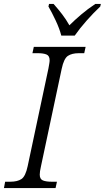

<svg xmlns="http://www.w3.org/2000/svg" viewBox="-37 -951 530 971"><path d="M-17 0 -11 -32H15Q51 -32 71.5 -45.5Q92 -59 103 -111L208 -605Q210 -617 212 -628Q214 -639 214 -646Q214 -669 198 -675.5Q182 -682 154 -682H127L134 -714H396L389 -682H362Q327 -682 306.5 -668.5Q286 -655 275 -603L170 -109Q164 -83 164 -68Q164 -45 180 -38.5Q196 -32 224 -32H251L244 0ZM273 -771Q264 -806 244.5 -847.5Q225 -889 208 -918L211 -931H234Q258 -904 277.5 -878.5Q297 -853 314 -823Q340 -849 373.5 -877.5Q407 -906 445 -931H473L470 -918Q435 -885 400.5 -846Q366 -807 341 -771Z"/></svg>

Font: Noto Serif Light
Style: Italic
Weight: 300
Italic angle: -12°
Designer: Monotype Design Team
Foundry: Monotype Imaging Inc.
Version: Version 2.013